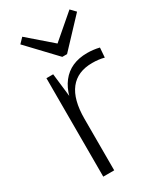

<svg xmlns="http://www.w3.org/2000/svg" viewBox="-194 -840 771 912"><g transform="rotate(-30 192.0 -384.0)"><path d="M91 -540H128L151 -343V0H91ZM129 -301Q129 -422 177.5 -484.5Q226 -547 318 -547Q334 -547 351 -545Q368 -543 384 -539L380 -486Q351 -494 315 -494Q234 -494 192.5 -441Q151 -388 151 -282ZM375 -741 233 -590H207L64 -741L90 -768L232 -645H206L349 -768Z"/></g></svg>

Font: Pathway Extreme 28pt ExtraLight
Style: Regular
Weight: 250
Designer: Eduardo Rodriguez Tunni
Foundry: Eduardo Rodriguez Tunni
Version: Version 1.001;gftools[0.9.26]